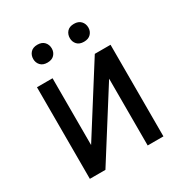

<svg xmlns="http://www.w3.org/2000/svg" viewBox="-166 -835 910 959"><g transform="rotate(-30 288.5 -355.5)"><path d="M166.5 -143.1 410.2 -528.3H501V0H410.2V-385.3L166.5 0H76.7V-528.3H166.5ZM130.9 -659.2Q130.9 -681.2 144.5 -696.3Q158.2 -711.4 184.1 -711.4Q210.4 -711.4 224.1 -696.3Q237.8 -681.2 237.8 -659.2Q237.8 -638.2 224.1 -623.3Q210.4 -608.4 184.1 -608.4Q158.2 -608.4 144.5 -623.3Q130.9 -638.2 130.9 -659.2ZM341.3 -658.2Q341.3 -680.2 354.7 -695.3Q368.2 -710.4 394.5 -710.4Q420.4 -710.4 434.3 -695.3Q448.2 -680.2 448.2 -658.2Q448.2 -637.2 434.3 -622.3Q420.4 -607.4 394.5 -607.4Q368.2 -607.4 354.7 -622.3Q341.3 -637.2 341.3 -658.2Z"/></g></svg>

Font: RobotoDEMO
Style: Regular
Weight: 400
Designer: Christian Robertson
Foundry: Google
Version: Version 2.136